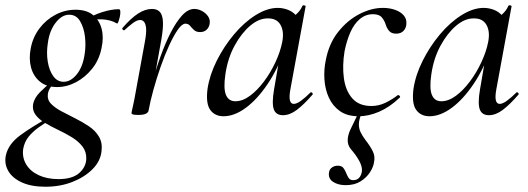

<svg xmlns="http://www.w3.org/2000/svg" viewBox="-65 -429 2009 730"><path d="M108 281Q54 281 18 264.5Q-18 248 -33.5 221Q-49 194 -43 163Q-34 119 12.5 85Q59 51 120 18L127 26Q105 39 82.5 55Q60 71 44 90.5Q28 110 23 138Q19 170 34.5 196Q50 222 82 237Q114 252 157 252Q210 252 236 229Q262 206 263 175Q264 148 248.5 128Q233 108 208.5 93Q184 78 156.5 65Q129 52 105.5 38Q82 24 69.5 6.5Q57 -11 61 -34Q66 -57 86.5 -78Q107 -99 137 -123L147 -115Q136 -110 127.5 -97.5Q119 -85 117 -72Q114 -50 129 -34.5Q144 -19 168.5 -6Q193 7 221 21Q249 35 273.5 51.5Q298 68 311.5 91Q325 114 321 146Q317 184 286.5 214.5Q256 245 209.5 263Q163 281 108 281ZM152 -98Q112 -98 87 -118.5Q62 -139 53 -172.5Q44 -206 52 -246Q60 -288 85 -321Q110 -354 146 -373Q182 -392 222 -392Q264 -392 288.5 -372Q313 -352 321.5 -319Q330 -286 321 -246Q312 -201 285.5 -168Q259 -135 224 -116.5Q189 -98 152 -98ZM177 -118Q204 -118 227 -146.5Q250 -175 257 -224Q262 -256 258 -290Q254 -324 239.5 -348.5Q225 -373 198 -373Q170 -373 146.5 -342.5Q123 -312 117 -266Q111 -229 116.5 -195Q122 -161 137.5 -139.5Q153 -118 177 -118ZM260 -346 259 -353Q289 -372 324 -383Q359 -394 387 -394Q392 -394 392.5 -385Q393 -376 390.5 -365Q388 -354 385 -346Q382 -338 379 -340Q356 -354 322.5 -355.5Q289 -357 260 -346Z M500 -9 490 -10Q499 -57 513 -110Q527 -163 545 -213.5Q563 -264 584 -305Q605 -346 627.5 -370.5Q650 -395 674 -395Q688 -395 702.5 -387.5Q717 -380 726 -367Q735 -354 732 -338Q730 -325 720.5 -316Q711 -307 696 -307Q681 -307 672.5 -315Q664 -323 657.5 -331Q651 -339 640 -339Q627 -339 611 -316Q595 -293 578 -256Q561 -219 545.5 -174.5Q530 -130 518 -86.5Q506 -43 500 -9ZM461 8Q445 8 440 6Q435 4 435 1Q435 -2 440.5 -26Q446 -50 450 -74L486 -271Q492 -304 490.5 -321Q489 -338 483 -345.5Q477 -353 468 -353Q456 -353 440.5 -341.5Q425 -330 409 -315Q406 -312 402 -316Q398 -320 401 -323Q433 -360 460 -377.5Q487 -395 513 -395Q532 -395 542.5 -384Q553 -373 554.5 -347Q556 -321 548 -276L500 -9Q497 8 461 8Z M785 13Q752 13 734.5 -11Q717 -35 724 -91Q732 -144 759 -198Q786 -252 824.5 -298Q863 -344 907 -371.5Q951 -399 991 -399Q1010 -399 1029 -392Q1048 -385 1061.5 -369.5Q1075 -354 1077 -328L1029 -357Q1043 -359 1060 -373.5Q1077 -388 1085 -407Q1087 -410 1092.5 -408.5Q1098 -407 1097 -405L1039 -89Q1029 -34 1052 -34Q1063 -34 1079.5 -46Q1096 -58 1115 -77Q1118 -80 1122 -76Q1126 -72 1123 -69Q1091 -32 1064 -11.5Q1037 9 1011 9Q984 9 976 -13.5Q968 -36 977 -89L1001 -229L1019 -246Q992 -168 952.5 -109.5Q913 -51 869.5 -19Q826 13 785 13ZM830 -44Q857 -44 885 -64.5Q913 -85 938.5 -119Q964 -153 982.5 -193Q1001 -233 1008 -269Q1016 -309 1001.5 -334.5Q987 -360 952 -359Q919 -359 886 -331Q853 -303 827 -255.5Q801 -208 792 -147Q784 -93 794 -68.5Q804 -44 830 -44Z M1299 13Q1255 13 1227.5 -6.5Q1200 -26 1185.5 -57.5Q1171 -89 1168.5 -127Q1166 -165 1174 -202Q1186 -264 1221 -308Q1256 -352 1301.5 -375.5Q1347 -399 1391 -399Q1415 -399 1436 -392Q1457 -385 1469.5 -371Q1482 -357 1480 -337Q1479 -322 1469 -311.5Q1459 -301 1441 -301Q1423 -301 1414 -312Q1405 -323 1401 -337Q1397 -350 1387 -362.5Q1377 -375 1353 -375Q1325 -375 1303 -356.5Q1281 -338 1267 -306Q1253 -274 1245 -234Q1236 -179 1242.5 -131.5Q1249 -84 1274.5 -55Q1300 -26 1347 -26Q1376 -26 1402 -39Q1428 -52 1447 -67Q1450 -69 1454 -65Q1458 -61 1455 -58Q1416 -21 1376 -4Q1336 13 1299 13ZM1249 275Q1221 275 1201.5 262.5Q1182 250 1186 226Q1188 214 1197.5 207.5Q1207 201 1219 201Q1234 201 1240.5 209.5Q1247 218 1251 228.5Q1255 239 1260.5 247.5Q1266 256 1278 256Q1305 256 1311 223Q1313 205 1301 183Q1289 161 1269 138Q1256 122 1257 102Q1258 82 1269 60L1298 0H1311Q1300 24 1299.5 41.5Q1299 59 1306 73.5Q1313 88 1325 104Q1343 127 1352.5 146.5Q1362 166 1357 188Q1355 205 1342 225.5Q1329 246 1306 260.5Q1283 275 1249 275Z M1568 13Q1535 13 1517.5 -11Q1500 -35 1507 -91Q1515 -144 1542 -198Q1569 -252 1607.5 -298Q1646 -344 1690 -371.5Q1734 -399 1774 -399Q1793 -399 1812 -392Q1831 -385 1844.5 -369.5Q1858 -354 1860 -328L1812 -357Q1826 -359 1843 -373.5Q1860 -388 1868 -407Q1870 -410 1875.5 -408.5Q1881 -407 1880 -405L1822 -89Q1812 -34 1835 -34Q1846 -34 1862.5 -46Q1879 -58 1898 -77Q1901 -80 1905 -76Q1909 -72 1906 -69Q1874 -32 1847 -11.5Q1820 9 1794 9Q1767 9 1759 -13.5Q1751 -36 1760 -89L1784 -229L1802 -246Q1775 -168 1735.5 -109.5Q1696 -51 1652.5 -19Q1609 13 1568 13ZM1613 -44Q1640 -44 1668 -64.5Q1696 -85 1721.5 -119Q1747 -153 1765.5 -193Q1784 -233 1791 -269Q1799 -309 1784.5 -334.5Q1770 -360 1735 -359Q1702 -359 1669 -331Q1636 -303 1610 -255.5Q1584 -208 1575 -147Q1567 -93 1577 -68.5Q1587 -44 1613 -44Z"/></svg>

Font: Cormorant Light Medium
Style: Italic
Weight: 500
Italic angle: -10°
Version: Version 4.000